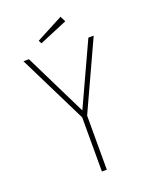

<svg xmlns="http://www.w3.org/2000/svg" viewBox="-143 -840 723 917"><g transform="rotate(-20 219.0 -381.0)"><path d="M213 0V-275L41 -623H69L225 -306L371 -623H398L238 -275V0ZM151 -674 143 -690 280 -762 294 -734Z"/></g></svg>

Font: Inconsolata SemiCondensed ExtraLight
Style: Regular
Weight: 200
Width: 4
Monospace: yes
Designer: Raph Levien, Cyreal, Brenton Simpson
Foundry: Raph Levien, Cyreal, Google
Version: Version 3.100; ttfautohint (v1.8.4.7-5d5b)